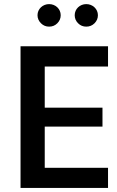

<svg xmlns="http://www.w3.org/2000/svg" viewBox="-20 -925 577 945"><path d="M200.2 -99.1V-301.8H484.4V-395H200.2V-597.7H511.7V-697.3H81.1V0H511.7V-99.1ZM164.6 -850.1C164.6 -835 170.4 -821.8 181.6 -810.5C192.9 -799.3 206.1 -793.9 221.7 -793.9C237.8 -793.9 251 -799.3 262.2 -810.5C273.4 -821.8 278.8 -835 278.8 -850.1C278.8 -880.9 253.4 -904.8 221.7 -904.8C190.4 -904.8 164.6 -880.9 164.6 -850.1ZM347.7 -850.1C347.7 -835 353 -821.8 364.3 -810.5C375.5 -799.3 388.7 -793.9 404.8 -793.9C420.4 -793.9 434.1 -799.3 445.3 -810.5C456.5 -821.8 461.9 -835 461.9 -850.1C461.9 -880.9 436 -904.8 404.8 -904.8C373 -904.8 347.7 -880.9 347.7 -850.1Z"/></svg>

Font: Estedad SemiBold
Style: Regular
Weight: 600
Designer: Amin Abedi
Version: Version 7.3